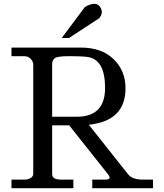

<svg xmlns="http://www.w3.org/2000/svg" viewBox="-20 -985 861 1005"><path d="M424 -948Q453 -965 472.5 -965Q492 -965 502.5 -951Q513 -937 513 -922Q513 -907 500 -890L341 -786H303ZM725 -45H781V0H463V-45H533Q554 -45 554 -55Q554 -62 546 -72L342 -329H253V-74Q253 -45 298 -45H364V0H40V-45H112Q127 -45 140.5 -53.5Q154 -62 154 -74V-646Q154 -663 140.5 -677Q127 -691 106 -691H40V-736H403Q512 -736 574.5 -675.5Q637 -615 637 -523Q637 -352 445 -332L651 -72Q674 -45 725 -45ZM253 -651V-374H382Q530 -374 530 -524.5Q530 -675 437 -687Q406 -691 342 -691Q278 -691 265.5 -679.5Q253 -668 253 -651Z"/></svg>

Font: Sawarabi Mincho
Style: Regular
Weight: 400
Version: Version 1.00